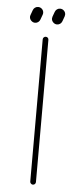

<svg xmlns="http://www.w3.org/2000/svg" viewBox="-54 -791 348 821"><g transform="rotate(5 119.5 -380.0)"><path d="M119.6 0Q114.7 0 111.1 -3.7Q107.4 -7.3 107.4 -12.2V-622.6Q107.4 -627.9 111.1 -631.3Q114.7 -634.8 119.6 -634.8Q125 -634.8 128.4 -631.3Q131.8 -627.9 131.8 -622.6V-12.2Q131.8 -7.3 128.4 -3.7Q125 0 119.6 0ZM68.4 -690.4Q59.1 -690.4 52 -697.5Q44.9 -704.6 44.9 -713.9Q44.9 -717.3 46.4 -721.7L54.2 -743.2Q56.6 -750 62.5 -754.4Q68.4 -758.8 76.2 -758.8Q85.9 -758.8 92.8 -752Q99.6 -745.1 99.6 -735.4Q99.6 -731.9 98.1 -727.5L90.3 -706.1Q87.9 -699.2 82 -694.8Q76.2 -690.4 68.4 -690.4ZM162.6 -691.4Q153.3 -691.4 146.2 -698.5Q139.2 -705.6 139.2 -714.8Q139.2 -718.3 140.6 -722.7L148.4 -744.1Q150.9 -751 156.7 -755.4Q162.6 -759.8 170.4 -759.8Q180.2 -759.8 187 -752.9Q193.8 -746.1 193.8 -736.3Q193.8 -732.9 192.4 -728.5L184.6 -707Q182.1 -700.2 176.3 -695.8Q170.4 -691.4 162.6 -691.4Z"/></g></svg>

Font: Velvelyne Light
Style: Regular
Weight: 200
Designer: Manon Van der Borght et Mariel Nils
Foundry: Velvetyne
Version: Version 1.070